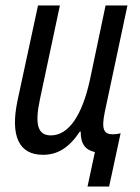

<svg xmlns="http://www.w3.org/2000/svg" viewBox="-20 -556 511 702"><path d="M300 126H379L421 -69C412 -66 401 -65 392 -65C360 -65 350 -83 363 -146L446 -536H366L309 -265C281 -136 232 -61 166 -61C119 -61 106 -99 126 -193L199 -536H119L44 -188C17 -59 49 10 137 10C190 10 232 -15 272 -75H275C275 -29 292 -8 327 0Z"/></svg>

Font: Noto Sans Condensed
Style: Italic
Weight: 400
Width: 3
Italic angle: -12°
Designer: Monotype Design Team
Foundry: Monotype Imaging Inc.
Version: Version 2.013